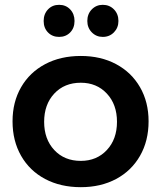

<svg xmlns="http://www.w3.org/2000/svg" viewBox="-20 -771 668 796"><path d="M596 -268Q596 -187 560.5 -125Q525 -63 461.5 -29Q398 5 315 5Q231 5 167 -29Q103 -63 67.5 -125Q32 -187 32 -268Q32 -348 67.5 -409.5Q103 -471 167 -505Q231 -539 315 -539Q398 -539 461.5 -505Q525 -471 560.5 -409.5Q596 -348 596 -268ZM163 -266Q163 -194 205 -149Q247 -104 315 -104Q381 -104 423 -149Q465 -194 465 -266Q465 -338 423 -383Q381 -428 315 -428Q247 -428 205 -383Q163 -338 163 -266ZM289 -684Q289 -655 271 -636.5Q253 -618 225 -618Q197 -618 179 -636.5Q161 -655 161 -684Q161 -713 179 -732Q197 -751 225 -751Q253 -751 271 -732Q289 -713 289 -684ZM471 -684Q471 -656 452.5 -637Q434 -618 406 -618Q379 -618 360.5 -637Q342 -656 342 -684Q342 -713 360.5 -732Q379 -751 406 -751Q434 -751 452.5 -732Q471 -713 471 -684Z"/></svg>

Font: Montserrat Medium
Style: Regular
Weight: 500
Designer: Julieta Ulanovsky
Foundry: Julieta Ulanovsky
Version: Version 6.001